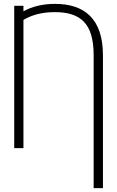

<svg xmlns="http://www.w3.org/2000/svg" viewBox="-20 -757 596 981"><path d="M506 204.2V-474.1C506 -664.1 408.4 -737.2 261 -737.2C196.4 -737.2 142.4 -723 99.8 -699.2V-727.3H52.6V0H99.8V-655.2C142.8 -681.1 195.7 -695 259.6 -695C389.6 -695 458.5 -639.6 458.5 -474.8V204.2Z"/></svg>

Font: Karasuma Gothic
Style: Thin
Weight: 200
Designer: Rasmus Andersson / Ryoko Ishizuka
Foundry: rsms
Version: Version 1.00